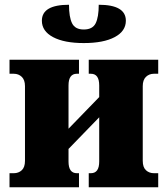

<svg xmlns="http://www.w3.org/2000/svg" viewBox="-20 -787 705 807"><path d="M20 0V-59H38Q58 -59 71.5 -71.5Q85 -84 85 -111V-425Q85 -451 71.5 -464Q58 -477 38 -477H20V-536H312V-477H303Q268 -477 268 -428V-246L397 -379V-428Q397 -477 362 -477H353V-536H645V-477H627Q607 -477 593.5 -464Q580 -451 580 -425V-111Q580 -84 593.5 -71.5Q607 -59 627 -59H645V0H353V-59H362Q397 -59 397 -108V-294L268 -161V-108Q268 -59 303 -59H312V0ZM332 -606Q250 -606 203 -631Q156 -656 156 -700Q156 -767 270 -767Q270 -715 283 -689Q296 -663 332 -663Q369 -663 382 -689Q395 -715 395 -767Q509 -767 509 -700Q509 -656 462 -631Q415 -606 332 -606Z"/></svg>

Font: Noto Serif SemiCondensed Black
Style: Regular
Weight: 900
Width: 4
Designer: Monotype Design Team
Foundry: Monotype Imaging Inc.
Version: Version 2.014; ttfautohint (v1.8.4.7-5d5b)